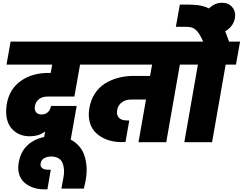

<svg xmlns="http://www.w3.org/2000/svg" viewBox="-20 -1046 1786 1412"><path d="M27.8 -570.8 58.1 -740.2H692.9L662.1 -570.8H568.8L526.9 -335.9H329.1Q291 -335.9 266.6 -316.7Q242.2 -297.4 236.8 -266.1Q231.9 -237.8 245.1 -220.9Q258.3 -204.1 286.1 -204.1Q314.5 -204.1 332.5 -221.7Q350.6 -239.3 355 -267.1H543.9L488.8 43.9H290L312 -79.1Q266.6 -43.9 196.8 -43.9Q157.2 -43.9 123.3 -58.3Q89.4 -72.8 64.2 -102.3Q39.1 -131.8 29.8 -176.3Q20.5 -220.7 29.8 -280.8Q49.3 -391.6 132.8 -450.7Q216.3 -509.8 337.9 -509.8H353L363.8 -570.8Z M301.8 346.2Q261.2 346.2 225.1 334Q189 321.8 161.1 298.3Q133.3 274.9 121.1 236.1Q108.9 197.3 117.7 148.9Q133.8 55.2 202.9 5.1Q272 -44.9 373.5 -44.9Q418 -44.9 454.8 -35.4Q491.7 -25.9 518.1 -8.8Q544.4 8.3 564.2 32Q584 55.7 595.2 83Q606.4 110.4 612.1 142.1Q617.7 173.8 617.4 205.3Q617.2 236.8 611.8 270Q609.9 281.2 607.4 293.2Q605 305.2 601.6 319.1Q598.1 333 596.7 340.8H431.6L445.8 264.2Q452.6 231.4 450.7 202.4Q448.7 173.3 439.7 151.6Q430.7 129.9 408.9 117.4Q387.2 105 355.5 105Q328.1 105 305.9 116.9Q283.7 128.9 278.8 154.8Q274.9 179.2 290.3 190.7Q305.7 202.1 330.6 202.1H353.5L328.6 346.2Z M640.6 -570.8 670.9 -740.2H1409.7L1379.9 -570.8H1302.7L1202.6 0H998.5L1053.7 -314H942.9Q903.8 -314 875.7 -293Q847.7 -272 841.8 -237.8Q835.4 -202.6 853.3 -181.4Q871.1 -160.2 914.6 -160.2H930.7L902.8 -1H873.5Q833.5 -1 796.6 -9.8Q759.8 -18.6 726.6 -37.8Q693.4 -57.1 670.7 -85.2Q647.9 -113.3 638.2 -155.3Q628.4 -197.3 636.7 -248Q647 -311 678 -358.4Q709 -405.8 754.4 -433.3Q799.8 -460.9 852.3 -474.4Q904.8 -487.8 963.9 -487.8H1083.5L1098.6 -570.8Z M1539.6 0H1335.4L1435.5 -570.8H1358.4L1388.7 -740.2H1474.6Q1456.5 -777.8 1445.3 -796.1Q1434.1 -814.5 1418 -828.1Q1401.9 -841.8 1383.1 -845.5Q1364.3 -849.1 1332.5 -849.1H1273.4L1302.7 -1012.2H1358.4Q1403.8 -1011.7 1434.3 -1008.3Q1464.8 -1004.9 1494.1 -993.9Q1523.4 -982.9 1543.5 -965.3Q1563.5 -947.8 1584.7 -916Q1606 -884.3 1624.3 -843Q1642.6 -801.8 1664.6 -740.2H1745.6L1715.3 -570.8H1639.6Z M1572.3 -798.8Q1525.4 -798.8 1498.3 -832Q1471.2 -865.2 1479.5 -912.1Q1487.8 -960 1526.4 -992.9Q1564.9 -1025.9 1612.3 -1025.9Q1660.6 -1025.9 1688.2 -992.9Q1715.8 -960 1707.5 -912.1Q1699.2 -865.2 1659.7 -832Q1620.1 -798.8 1572.3 -798.8Z"/></svg>

Font: SVN-Poppins Black
Style: Italic
Weight: 900
Italic angle: -10°
Designer: Ninad Kale (Devanagari), Jonny Pinhorn (Latin)
Foundry: Indian Type Foundry
Version: Version 3.002 2017